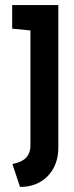

<svg xmlns="http://www.w3.org/2000/svg" viewBox="-20 -521 291 757"><path d="M210 61V-501H28V-408L100 -401V50Q100 75 91 90Q82 105 66.5 113Q51 121 29 126L59 216Q105 216 139 196Q173 176 191.5 141Q210 106 210 61Z"/></svg>

Font: Advent Pro
Style: Bold
Weight: 700
Designer: VivaRado, Andreas Kalpakidis
Foundry: VivaRado, Andreas Kalpakidis
Version: Version 3.000